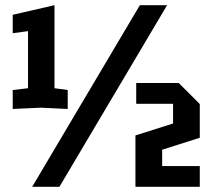

<svg xmlns="http://www.w3.org/2000/svg" viewBox="-20 -720 828 740"><path d="M29 -300V-373L88 -380V-600L29 -592V-663L190 -700V-380L241 -373V-300L137 -305ZM104 0 519 -700H624L209 0ZM750 -80V0H502V-198L647 -244V-320H505V-400H669L750 -319V-189L605 -143V-80Z"/></svg>

Font: Tektur Condensed Medium
Style: Regular
Weight: 500
Width: 3
Designer: Adam Jagosz
Foundry: Adam Jagosz
Version: Version 1.005;gftools[0.9.30]